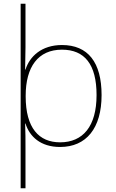

<svg xmlns="http://www.w3.org/2000/svg" viewBox="-20 -780 623 1032"><path d="M526 -269C526 -445 453 -538 313 -538C203 -538 139 -476 117 -406H115C116 -439 117 -493 117 -525V-760H91V232H117V15C117 -27 117 -71 115 -116H117C139 -46 198 10 303 10C444 10 526 -91 526 -269ZM499 -269C499 -101 426 -15 303 -15C189 -15 118 -92 118 -262V-265C118 -421 185 -513 313 -513C435 -513 499 -434 499 -269Z"/></svg>

Font: Noto Sans Georgian Thin
Style: Regular
Weight: 100
Designer: Monotype Design Team, Akaki Razmadze
Foundry: Google LLC
Version: Version 2.005